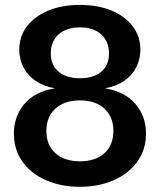

<svg xmlns="http://www.w3.org/2000/svg" viewBox="-20 -735 640 768"><path d="M299.3 12.2Q224.6 12.2 164.8 -13.7Q105 -39.6 70.3 -87.6Q35.6 -135.7 35.6 -201.2Q35.6 -268.6 77.1 -318.6Q118.7 -368.7 199.7 -381.8Q154.3 -389.6 122.3 -411.6Q90.3 -433.6 73.7 -465.8Q57.1 -498 57.1 -536.1Q57.1 -589.8 88.1 -630.1Q119.1 -670.4 173.8 -692.9Q228.5 -715.3 299.8 -715.3Q371.6 -715.3 425.8 -692.9Q480 -670.4 510.7 -630.1Q541.5 -589.8 541.5 -536.1Q541.5 -498 524.9 -465.8Q508.3 -433.6 476.8 -411.6Q445.3 -389.6 399.9 -381.8Q479.5 -368.7 521.7 -319.1Q564 -269.5 564 -201.2Q564 -136.2 529.1 -88.1Q494.1 -40 434.3 -13.9Q374.5 12.2 299.3 12.2ZM299.8 -89.8Q362.3 -89.8 397.9 -122.3Q433.6 -154.8 433.6 -211.4Q433.6 -267.1 397.9 -300.3Q362.3 -333.5 299.8 -333.5Q237.8 -333.5 201.7 -300.5Q165.5 -267.6 165.5 -211.4Q165.5 -154.3 201.7 -122.1Q237.8 -89.8 299.8 -89.8ZM299.8 -421.9Q354 -421.9 385 -448.2Q416 -474.6 416 -521Q416 -569.3 385 -597.4Q354 -625.5 299.8 -625.5Q245.6 -625.5 214.4 -597.4Q183.1 -569.3 183.1 -521.5Q183.1 -474.6 214.4 -448.2Q245.6 -421.9 299.8 -421.9Z"/></svg>

Font: Schibsted Grotesk SemiBold
Style: Regular
Weight: 600
Designer: Bakken & Baeck AS, Henrik Kongsvoll
Foundry: Schibsted ASA
Version: Version 1.100;gftools[0.9.25]